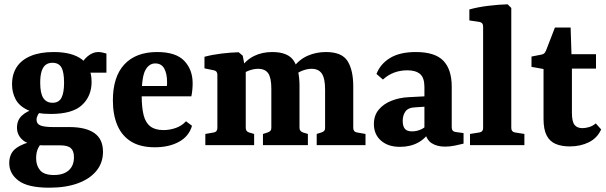

<svg xmlns="http://www.w3.org/2000/svg" viewBox="-20 -675 2820 893"><path d="M459 31Q459 82 428.5 119.5Q398 157 342 177.5Q286 198 209 198Q110 198 66.5 165.5Q23 133 23 84Q23 37 56 13.5Q89 -10 144 -20L184 -19Q170 -9 159 11Q148 31 148 61Q148 95 166.5 117Q185 139 231 139Q275 139 299.5 117.5Q324 96 324 56Q324 27 309.5 14Q295 1 260 1H185Q115 1 87 -22.5Q59 -46 59 -81Q59 -116 81.5 -137Q104 -158 140 -168L178 -163Q162 -152 156 -140.5Q150 -129 150 -118Q150 -99 168 -91.5Q186 -84 229 -84H303Q379 -84 419 -56Q459 -28 459 31ZM406 -294Q406 -228 361.5 -186.5Q317 -145 216 -145Q148 -145 108.5 -163.5Q69 -182 52.5 -213.5Q36 -245 36 -283Q36 -330 58 -363.5Q80 -397 123.5 -415Q167 -433 230 -433Q315 -433 360.5 -399Q406 -365 406 -294ZM167 -290Q167 -241 181.5 -219Q196 -197 224 -197Q254 -197 266 -220.5Q278 -244 278 -290Q278 -340 265.5 -361.5Q253 -383 224 -383Q205 -383 192.5 -373.5Q180 -364 173.5 -343.5Q167 -323 167 -290ZM383 -337 351 -362Q365 -395 388.5 -414Q412 -433 437 -433Q447 -433 457.5 -430.5Q468 -428 475 -426V-337Z M505 -208Q505 -318 558.5 -375.5Q612 -433 711 -433Q798 -433 837 -392Q876 -351 876 -288Q876 -273 874.5 -257Q873 -241 870 -227H595V-275H756Q757 -280 757 -284Q757 -288 757 -294Q757 -332 744 -356Q731 -380 702 -380Q673 -380 656 -348.5Q639 -317 639 -231Q639 -175 648 -139.5Q657 -104 679.5 -87Q702 -70 740 -70Q770 -70 798 -80Q826 -90 845 -111L873 -90Q859 -41 812.5 -15.5Q766 10 700 10Q633 10 590 -16.5Q547 -43 526 -92Q505 -141 505 -208Z M1453 0V-52L1475 -59Q1484 -62 1488 -66.5Q1492 -71 1492 -80V-258Q1492 -310 1477 -332.5Q1462 -355 1429 -355Q1410 -355 1388 -347Q1366 -339 1345 -321L1344 -361Q1371 -398 1410.5 -415.5Q1450 -433 1496 -433Q1570 -433 1596.5 -391Q1623 -349 1623 -273V-80Q1623 -62 1640 -59L1680 -52V0ZM935 0V-52L975 -59Q991 -62 991 -80V-327Q991 -345 975 -348L931 -357V-411Q969 -421 1011 -426Q1053 -431 1090 -432L1109 -416L1123 -342V-80Q1123 -64 1138 -59L1162 -52V0ZM1203 0V-52L1225 -59Q1233 -62 1237.5 -66.5Q1242 -71 1242 -80V-262Q1242 -313 1227.5 -334Q1213 -355 1180 -355Q1161 -355 1138.5 -347Q1116 -339 1099 -322V-358Q1124 -396 1161.5 -414.5Q1199 -433 1246 -433Q1320 -433 1346.5 -392Q1373 -351 1373 -276V-80Q1373 -65 1389 -59L1412 -52V0Z M1840 8Q1785 8 1752 -21Q1719 -50 1719 -98Q1719 -138 1741.5 -165Q1764 -192 1801 -206.5Q1838 -221 1880 -223L1975 -228V-180L1914 -176Q1879 -175 1866 -157Q1853 -139 1853 -113Q1853 -88 1863 -76Q1873 -64 1896 -64Q1919 -64 1939 -73.5Q1959 -83 1972 -99L1982 -71Q1963 -33 1926 -12.5Q1889 8 1840 8ZM1731 -331Q1749 -378 1794.5 -405.5Q1840 -433 1914 -433Q2003 -433 2042 -392.5Q2081 -352 2081 -272V-83Q2081 -63 2100 -61L2136 -56V-7Q2121 -3 2096.5 2Q2072 7 2050 7Q2012 7 1987 -9.5Q1962 -26 1954 -69V-270Q1954 -314 1933.5 -331Q1913 -348 1875 -348Q1842 -348 1813.5 -337.5Q1785 -327 1761 -305Z M2358 -80Q2358 -62 2375 -59L2419 -52V0H2166V-52L2210 -59Q2227 -62 2227 -79V-552Q2227 -570 2210 -573L2163 -580V-631Q2202 -642 2251.5 -648Q2301 -654 2341 -655L2358 -638Z M2508 -354 2452 -364V-412L2498 -421Q2508 -423 2512 -427.5Q2516 -432 2520 -441L2561 -547H2634L2638 -423H2752V-356H2640V-151Q2640 -110 2652 -94.5Q2664 -79 2689 -79Q2703 -79 2720 -84Q2737 -89 2751 -101L2776 -73Q2758 -33 2719 -13.5Q2680 6 2630 6Q2592 6 2564.5 -5.5Q2537 -17 2522.5 -45Q2508 -73 2508 -122Z"/></svg>

Font: Yrsa
Style: Regular
Weight: 400
Designer: Anna Giedrys (Yrsa+Rasa design), David Brezina (Yrsa art-direction, Rasa art-direction, design)
Foundry: Rosetta Type Foundry
Version: Version 2.004